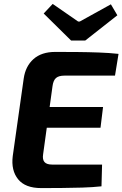

<svg xmlns="http://www.w3.org/2000/svg" viewBox="-20 -958 625 980"><path d="M262 -693Q318 -693 374.5 -692.5Q431 -692 485 -690Q539 -688 585 -683L567 -572H309Q280 -572 266 -560Q252 -548 248 -518L200 -170Q196 -144 207 -131Q218 -118 246 -118H501L498 -7Q452 -2 399.5 -0.5Q347 1 293.5 1.5Q240 2 190 2Q109 2 72.5 -43Q36 -88 45 -161L101 -557Q110 -620 151 -656.5Q192 -693 262 -693ZM99 -412H506L493 -306H83ZM546 -936 579 -880 415 -751H343L203 -889L249 -938L379 -848H387Z"/></svg>

Font: Exo 2
Style: Bold Italic
Weight: 700
Italic angle: -8°
Designer: Natanael Gama
Foundry: Natanael Gama
Version: Version 2.010